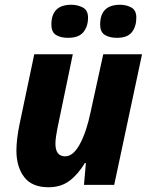

<svg xmlns="http://www.w3.org/2000/svg" viewBox="-20 -777 623 807"><path d="M184 10Q236 10 272 -17Q308 -44 337 -92H341L333 0H460L577 -549H414L361 -307Q344 -224 316 -172Q288 -120 254 -120Q213 -120 213 -173Q213 -187 215.5 -203.5Q218 -220 221 -236L286 -549H124L62 -254Q49 -191 49 -144Q49 -76 81.5 -33Q114 10 184 10ZM266 -618Q311 -618 330.5 -642Q350 -666 350 -703Q350 -734 328 -745.5Q306 -757 280 -757Q196 -757 196 -674Q196 -642 215.5 -630Q235 -618 266 -618ZM471 -618Q516 -618 534.5 -642Q553 -666 553 -703Q553 -734 532 -745.5Q511 -757 485 -757Q401 -757 401 -674Q401 -642 421 -630Q441 -618 471 -618Z"/></svg>

Font: Noto Sans Display Extra
Style: Italic
Weight: 800
Italic angle: -12°
Designer: Monotype Design Team
Foundry: Monotype Imaging Inc.
Version: Version 1.900